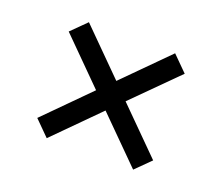

<svg xmlns="http://www.w3.org/2000/svg" viewBox="-77 -666 712 616"><g transform="rotate(20 279.5 -358.5)"><path d="M278.8 -308.1 131.8 -160.2 81.1 -210.9 228 -358.9 81.1 -505.9 131.8 -556.2 278.8 -409.2 425.8 -557.1 477.1 -505.9 329.1 -357.9 477.1 -210 426.8 -160.2Z"/></g></svg>

Font: Droids
Style: b
Weight: 700
Foundry: Ascender Corporation
Version: Version 1.00 build 113